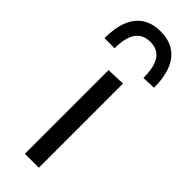

<svg xmlns="http://www.w3.org/2000/svg" viewBox="-276 -785 805 805"><g transform="rotate(45 127.0 -382.5)"><path d="M87.2 0Q87.2 -55.3 87.2 -106.4Q87.2 -157.6 87.2 -218.8V-268.8Q87.2 -313.3 87.2 -351.1Q87.2 -389 87.2 -424.2Q87.2 -459.5 87.2 -496.2L169.8 -498.9Q169.8 -462.1 169.8 -426.4Q169.8 -390.7 169.8 -352.4Q169.8 -314.1 169.8 -268.8V-218.8Q169.8 -157.6 169.8 -106.4Q169.8 -55.3 169.8 0ZM213.7 -576.1Q213.7 -643.1 191.9 -673.6Q170 -704.1 127.5 -704.1Q85.1 -704.1 62.7 -673.9Q40.3 -643.6 40.3 -578.8H-19.8Q-19.8 -640.1 -3 -681.7Q13.8 -723.3 46.5 -744.4Q79.3 -765.5 127.5 -765.5Q199.1 -765.5 236.6 -717.9Q274 -670.4 274 -578.8Z"/></g></svg>

Font: Commissioner Thin
Style: Regular
Weight: 100
Designer: Kostas Bartsokas
Foundry: Kostas Bartsokas
Version: Version 1.001;gftools[0.9.23]